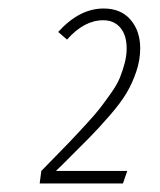

<svg xmlns="http://www.w3.org/2000/svg" viewBox="-20 -759 379 456"><path d="M226.1 -738.8Q267.1 -738.8 290 -712.2Q313 -685.5 313 -644Q313 -616.7 303.7 -589.1Q294.4 -561.5 280.5 -538.1Q266.6 -514.6 241.2 -485.4Q215.8 -456.1 192.6 -432.4Q169.4 -408.7 133.3 -373Q128.9 -368.7 126.5 -366.2Q124 -363.8 120.1 -360.1Q116.2 -356.4 112.8 -353H282.2L272 -323.2H74.2L78.1 -353Q85.9 -360.8 100.6 -376Q131.3 -407.2 145.8 -422.4Q160.2 -437.5 183.6 -462.9Q207 -488.3 218 -502.7Q229 -517.1 243.7 -537.8Q258.3 -558.6 264.6 -574.2Q271 -589.8 275.9 -608.2Q280.8 -626.5 280.8 -644Q280.8 -675.3 265.9 -693.1Q251 -710.9 225.1 -710.9Q179.7 -710.9 139.2 -665L118.2 -683.1Q168.5 -738.8 226.1 -738.8Z"/></svg>

Font: Fira Sans Compressed UltraLight
Style: Italic
Weight: 200
Width: 3
Italic angle: -8°
Designer: Carrois Corporate & Edenspiekermann AG
Foundry: Carrois Corporate GbR & Edenspiekermann AG
Version: Version 4.203;PS 004.203;hotconv 1.0.88;makeotf.lib2.5.64775